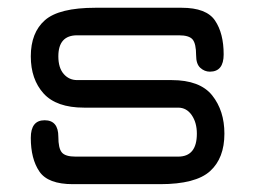

<svg xmlns="http://www.w3.org/2000/svg" viewBox="-20 -470 650 490"><path d="M166 0H388.7C449.2 0 491.7 -11.1 516.1 -33.2C540.5 -55.3 552.7 -87.2 552.7 -128.9C552.7 -168 542.3 -200.5 521.5 -226.6C500.7 -252.6 466.1 -265.6 418 -265.6H176.8C163.1 -265.6 151.7 -270.8 142.6 -281.2C133.5 -291.7 128.9 -306.6 128.9 -326.2C128.9 -362 144.9 -379.9 176.8 -379.9H436.5C454.1 -379.9 465.8 -376.3 471.7 -369.1C477.5 -362 480.5 -348.6 480.5 -329.1C480.5 -314.1 484 -303.4 491.2 -296.9C498.4 -290.4 506.5 -287.1 515.6 -287.1C539.1 -287.1 550.8 -301.8 550.8 -331.1C550.8 -366.9 543.5 -395.7 528.8 -417.5C514.2 -439.3 485.7 -450.2 443.4 -450.2H223.6C161.8 -450.2 118.8 -439.6 94.7 -418.5C70.6 -397.3 58.6 -366.5 58.6 -326.2C58.6 -287.1 69.5 -255.5 91.3 -231.4C113.1 -207.4 147.5 -195.3 194.3 -195.3H434.6C448.9 -195.3 460.4 -189 469.2 -176.3C478 -163.6 482.4 -147.8 482.4 -128.9C482.4 -89.8 466.5 -70.3 434.6 -70.3H172.9C155.3 -70.3 143.6 -73.9 137.7 -81.1C131.8 -88.2 128.9 -101.6 128.9 -121.1C128.9 -149.1 117.2 -163.1 93.8 -163.1C70.3 -163.1 58.6 -148.1 58.6 -118.2C58.6 -82.4 65.9 -53.7 80.6 -32.2C95.2 -10.7 123.7 0 166 0Z"/></svg>

Font: Jura
Style: DemiBold
Weight: 600
Version: Version 2.5.1